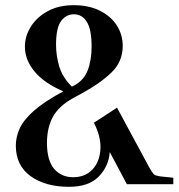

<svg xmlns="http://www.w3.org/2000/svg" viewBox="-20 -710 688 740"><path d="M262 -27Q308 -27 336 -56.5Q364 -86 367 -134Q370 -182 342 -237L431 -295L553 -69Q568 -41 575.5 -36.5Q583 -32 599 -30L648 -25V0H469L403 -124Q399 -69 360.5 -29.5Q322 10 246 10Q155 10 98 -31Q41 -72 41 -149Q41 -182 56 -215Q71 -248 110.5 -283Q150 -318 224 -358Q151 -389 113.5 -434Q76 -479 76 -530Q76 -571 99 -607.5Q122 -644 164 -667Q206 -690 264 -690Q323 -690 365.5 -668.5Q408 -647 430.5 -611.5Q453 -576 453 -533Q453 -472 409 -430Q365 -388 297 -351L262 -332Q206 -301 183.5 -259Q161 -217 161 -159Q161 -92 188.5 -59.5Q216 -27 262 -27ZM196 -537Q196 -497 208 -455Q220 -413 257 -376L265 -380Q303 -400 318 -439Q333 -478 333 -531Q333 -597 314.5 -626Q296 -655 265 -655Q235 -655 215.5 -629Q196 -603 196 -537Z"/></svg>

Font: Inria Serif
Style: Bold
Weight: 700
Designer: Black Foundry Team
Foundry: Black Foundry
Version: Version 1.000; ttfautohint (v1.8.3)